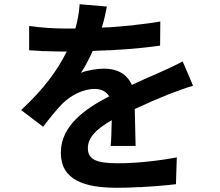

<svg xmlns="http://www.w3.org/2000/svg" viewBox="-20 -832 1040 909"><path d="M813 40 817 -87C729 -70 622 -59 538 -59C440 -59 396 -75 396 -130C396 -180 434 -220 509 -263C508 -219 507 -171 504 -141H622C621 -187 619 -260 618 -316C679 -344 732 -367 777 -385C811 -398 862 -417 894 -426L845 -541C808 -522 775 -506 736 -489C695 -471 656 -454 604 -430C582 -481 535 -507 474 -507C441 -507 389 -499 363 -487C383 -516 402 -554 419 -591C422 -591 425 -591 429 -591L439 -592C447 -592 455 -592 464 -593H474C477 -593 481 -593 484 -594H494C503 -594 511 -595 520 -595L530 -596L540 -597H550C616 -601 681 -608 738 -616L739 -730C736 -730 733 -729 730 -729L720 -727C693 -723 666 -719 638 -716L628 -715C621 -714 615 -713 608 -712L598 -711C596 -711 595 -711 593 -711L583 -710C560 -708 536 -706 513 -704L502 -703C492 -703 482 -702 472 -702L462 -701C475 -743 481 -776 486 -801L357 -812C355 -776 348 -737 337 -697H290C239 -697 169 -701 118 -709V-594C134 -593 151 -592 169 -591L180 -590H190C224 -589 256 -588 280 -588H296C251 -497 185 -408 80 -311L184 -232C218 -276 246 -311 276 -342C314 -379 372 -411 428 -411C456 -411 482 -401 497 -376C383 -317 268 -237 268 -109C268 20 378 57 535 57C567 57 602 56 636 54H647L658 53C717 50 774 45 813 40Z"/></svg>

Font: Glow Sans SC Normal
Style: Bold
Weight: 700
Designer: Ryoko NISHIZUKA (kana, bopomofo & ideographs); Paul D. Hunt (Latin, Greek & Cyrillic); Sandoll Communications, Soo-young
Version: Version 0.93